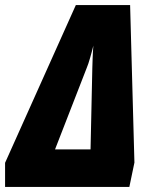

<svg xmlns="http://www.w3.org/2000/svg" viewBox="-47 -737 599 757"><path d="M-27 0H463L483 -96L466 -717H252L-27 -95ZM170 -148 296 -472C302 -485 315 -531 321 -557C318 -517 318 -494 317 -469L310 -148Z"/></svg>

Font: Noto Sans UI Condensed Black
Style: Italic
Weight: 900
Width: 3
Italic angle: -192°
Designer: Monotype Design Team
Foundry: Monotype Imaging Inc.
Version: Version 1.901